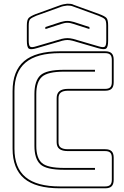

<svg xmlns="http://www.w3.org/2000/svg" viewBox="-20 -1007 668 1037"><path d="M594 -36Q594 -12 583 -1Q572 10 548 10H304Q173 10 110.5 -43Q48 -96 48 -204V-515Q48 -624 110.5 -677Q173 -730 304 -730H548Q572 -730 583 -719Q594 -708 594 -684V-563Q594 -539 583 -528Q572 -517 548 -517H347Q322 -517 309 -507.5Q296 -498 296 -477V-239Q296 -218 309 -209.5Q322 -201 347 -201H548Q572 -201 583 -190Q594 -179 594 -155ZM548 0Q567 0 575.5 -8.5Q584 -17 584 -36V-155Q584 -174 575.5 -182.5Q567 -191 548 -191H347Q316 -191 301 -202.5Q286 -214 286 -239V-477Q286 -502 301 -514.5Q316 -527 347 -527H548Q567 -527 575.5 -535.5Q584 -544 584 -563V-684Q584 -703 575.5 -711.5Q567 -720 548 -720H304Q179 -720 118.5 -669.5Q58 -619 58 -515V-204Q58 -100 118.5 -50Q179 0 304 0ZM493 -100V-90H326Q229 -90 197.5 -120Q166 -150 166 -219V-499Q166 -570 198 -600Q230 -630 326 -630H493V-620H326Q238 -620 207 -592.5Q176 -565 176 -499V-219Q176 -154 206 -127Q236 -100 326 -100ZM463 -850 376 -878Q369 -880 361.5 -882Q354 -884 344 -884Q334 -884 326.5 -882Q319 -880 312 -878L225 -850V-861L308 -888Q317 -890 325 -892Q333 -894 344 -894Q355 -894 363 -892Q371 -890 380 -888L463 -861ZM313 -797Q330 -801 344 -801Q358 -801 375 -797L512 -757Q538 -749 546 -755Q554 -761 554 -788V-869Q554 -896 545.5 -904Q537 -912 512 -922L375 -972Q368 -975 360 -976Q352 -977 343 -977Q334 -976 323.5 -974Q313 -972 304 -968L176 -922Q152 -912 143.5 -904Q135 -896 135 -869V-788Q135 -761 143 -755Q151 -749 176 -757ZM179 -747Q146 -737 135.5 -744.5Q125 -752 125 -788V-869Q125 -900 135 -910Q145 -920 173 -931L300 -977Q310 -981 321.5 -983.5Q333 -986 343 -987Q353 -987 362 -986Q371 -985 378 -981L516 -931Q546 -920 555 -910Q564 -900 564 -869V-788Q564 -753 553.5 -745Q543 -737 509 -747L372 -787Q356 -791 344 -791Q332 -791 316 -787Z"/></svg>

Font: Bungee Outline
Style: Regular
Weight: 400
Designer: David Jonathan Ross
Foundry: David Jonathan Ross
Version: Version 1.000;PS 1.0;hotconv 1.0.72;makeotf.lib2.5.5900